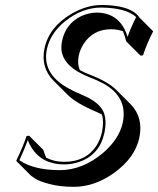

<svg xmlns="http://www.w3.org/2000/svg" viewBox="-20 -678 630 765"><path d="M235.8 -33.2Q321.3 -33.2 363.8 -96.7Q379.4 -121.1 386.2 -150.9Q395 -194.3 385.7 -222.2Q376 -227.1 363.8 -232.4Q284.2 -266.1 249.5 -300.3L192.9 -356.9Q141.6 -409.7 157.2 -484.9Q175.3 -570.3 264.2 -622.6Q324.7 -657.7 383.8 -658.2Q487.8 -657.7 526.9 -619.1L532.2 -612.8L533.7 -609.9L590.3 -553.2Q564.9 -503.9 549.8 -457.5L539.6 -456.5L482.9 -513.2Q477.1 -537.1 469.7 -553.7Q448.7 -561 422.9 -561.5Q350.6 -561.5 312.5 -502Q298.8 -480 293.5 -455.6Q287.6 -424.3 297.9 -398.9Q315.9 -388.7 341.8 -378.9Q411.6 -351.6 443.8 -319.3L500.5 -262.7Q551.8 -210 535.2 -129.4Q518.1 -49.3 434.1 11.2Q356.4 66.4 274.4 66.4Q220.2 66.4 177.2 55.2Q134.3 43.9 118.7 32.7L103 21.5L46.4 -35.2L44.9 -38.1Q72.8 -96.2 85.9 -136.2L96.2 -137.2L152.8 -80.6Q157.2 -64 164.1 -49.8Q195.8 -33.2 235.8 -33.2ZM235.8 -22.9Q148.4 -22.9 106 -88.9Q96.7 -103.5 90.8 -119.6Q78.1 -84.5 57.1 -39.6Q113.8 -0.5 217.8 0Q309.1 0 390.6 -68.8Q454.6 -124 468.8 -188Q491.2 -292.5 388.2 -347.2Q367.2 -358.4 337.9 -369.6Q230 -411.6 224.6 -481.9Q223.6 -498 227.1 -514.2Q241.7 -584 303.7 -613.8Q333.5 -627.4 366.2 -627.9Q459 -626.5 488.3 -531.2Q502.4 -570.3 522.5 -609.9Q482.9 -646.5 383.8 -647.9Q307.6 -647.9 239.3 -593.3Q180.7 -545.4 167 -482.9Q146.5 -386.7 248 -328.6Q273.4 -314 311 -298.3Q376.5 -270 393.1 -231Q406.2 -197.3 396 -148.9Q377.4 -61.5 296.4 -33.2Q267.1 -22.9 235.8 -22.9Z"/></svg>

Font: Linux Biolinum Shadow O
Style: Italic
Weight: 400
Italic angle: -12°
Designer: Philipp H. Poll
Foundry: Philipp H. Poll
Version: Version 0.6.2